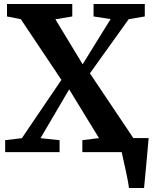

<svg xmlns="http://www.w3.org/2000/svg" viewBox="-20 -763 765 963"><path d="M626.7 180Q625 163.4 620.1 138.1Q615.3 112.9 609.3 85.8Q603.3 58.7 598.1 35.6Q592.9 12.6 590.4 0L551.1 -70.4H725.5Q724.1 -55.1 721.9 -29.6Q719.7 -4.2 717 26.1Q714.3 56.3 711.4 86.1Q708.4 116 706.2 140.9Q704 165.8 702.5 180ZM89.6 -70 288 -362.4 84.4 -666.7 15.1 -680.5V-743H342.5V-680.5L257.7 -666.3L394.5 -440.7L534.8 -667.3L449.2 -680.5V-743H706.2V-680.5L625.4 -666.7L431 -395.2L648.8 -70.4L719 -59.9V0H393V-59.9L476.4 -70.4L326.9 -314.8L183.2 -70L278.8 -59.9V0H5.9V-59.9Z"/></svg>

Font: Merriweather Light
Style: Regular
Weight: 300
Designer: Eben Sorkin
Foundry: Eben Sorkin
Version: Version 2.100